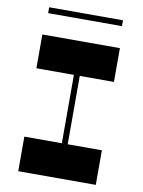

<svg xmlns="http://www.w3.org/2000/svg" viewBox="-92 -904 721 968"><g transform="rotate(10 268.5 -420.5)"><path d="M458 -841H80V-811H458ZM467 -527V-700H70V-527H262V-177H70V0H467V-177H292V-527Z"/></g></svg>

Font: Space Cowgirl Black
Style: Regular
Weight: 900
Designer: Valery Marier
Foundry: Valery Marier
Version: Version 1.000;hotconv 1.0.109;makeotfexe 2.5.65596